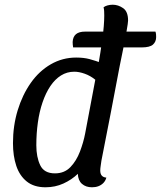

<svg xmlns="http://www.w3.org/2000/svg" viewBox="-20 -774 682 814"><path d="M173 20Q124 20 93.5 -4.5Q63 -29 49 -71Q35 -113 35 -167Q35 -241 55 -306.5Q75 -372 110.5 -422.5Q146 -473 195.5 -501.5Q245 -530 303 -530Q335 -530 359.5 -523.5Q384 -517 416 -505L488 -497Q469 -396 449.5 -295Q430 -194 410 -93Q409 -84 407 -72Q405 -60 405 -51Q405 -37 411.5 -29.5Q418 -22 431 -21Q427 -7 418 2Q409 11 397 15.5Q385 20 370 20Q344 20 327.5 5.5Q311 -9 310 -37Q284 -12 249 4Q214 20 173 20ZM213 -39Q253 -39 278.5 -65.5Q304 -92 319 -131.5Q334 -171 341 -208L384 -436Q363 -453 339 -461.5Q315 -470 295 -470Q264 -470 238.5 -454Q213 -438 193.5 -409Q174 -380 160.5 -340.5Q147 -301 140.5 -254.5Q134 -208 134 -158Q134 -108 150.5 -73.5Q167 -39 213 -39ZM486 -487 396 -494Q406 -550 414 -609Q422 -668 422 -708Q422 -719 421.5 -727.5Q421 -736 419 -743Q425 -748 435.5 -751Q446 -754 458 -754Q481 -754 502 -739.5Q523 -725 523 -687Q523 -678 517 -644.5Q511 -611 502.5 -568Q494 -525 486 -487ZM290 -573Q289 -578 288.5 -585Q288 -592 288 -596Q289 -618 302 -629Q315 -640 341 -640H639Q641 -635 641.5 -628.5Q642 -622 642 -617Q642 -597 628.5 -585Q615 -573 581 -573Z"/></svg>

Font: Sansita Swashed Light Light
Style: Regular
Weight: 300
Version: Version 1.003